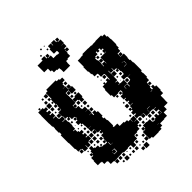

<svg xmlns="http://www.w3.org/2000/svg" viewBox="-255 -1079 1256 1256"><g transform="rotate(-45 373.0 -451.0)"><path d="M123 -98H97V-120H89V-122H61V-160H64V-187H84V-193H72V-209H88V-197H91V-220H129V-214H153V-196H164V-207H176V-195H165V-189H188V-185H210V-221H215V-246H235V-253H222V-269H238V-256V-273H212V-301H211V-280H189V-302H210V-307H186V-335H208V-336H185V-364H183V-386H175V-376H165V-386H175V-398H157V-424H175V-433H162V-449H177V-455H154V-475H148V-463H132V-479H144V-487H126V-513H123V-488H98V-485H124V-459H128V-423H125V-396H106V-392H121V-371H130V-361H150V-341H135V-332H151V-310H135V-305H154V-277H129V-272H122V-249H98V-271H95V-246H65V-271H60V-251H40V-271H60V-275H34V-301H30V-331V-359H28V-389V-433H36V-452H31V-490H33V-510H29V-539H28V-583V-613H29V-642H71V-631H90V-611H72V-601H90V-581H72V-574H93V-548H72V-544H93V-519H98V-514H122V-549H148V-553H149V-582H152V-599H149V-582H131V-600H148V-643H132V-659H148V-643H154V-667V-697H171V-710H229H259V-701H280V-693H302V-669H280V-661H273V-638H253V-637H276V-609H308V-573H272V-605H247V-604H246V-578H247V-548V-514H220V-511V-494H221V-510H239V-492H223V-487H246V-460H249V-454H273V-428H253V-427H276V-395H253V-394H273V-374H279V-392H301V-373H312V-329H304V-313H312V-287H316V-235H311V-225H344V-203H382V-196H405V-184H423V-164H425V-186H455V-156H433V-154H453V-128H433V-118H447V-104H433V-118H423V-98H398V-93H371V-90H367V-64H338V-63H333V-38H307V-63H302V-64H280V-61H240V-66H216V-65H187V-64H153V-93V-68H127V-94H152H123V-115ZM497 6H443V-4H423V-34V-68H446V-72H431V-90H449V-75H453V-98H487V-95H514V-71H520V-67H537V-72H521V-90H539V-74H550V-91H570V-74H581V-90H599V-72H583V-71H601V-91H600V-100H579V-122H599V-124H573V-156H549V-154H573V-128H547V-152H546V-125H514V-152H511V-130H489V-152H511V-153H482V-159H458V-183H475V-190H459V-212H475V-223H462V-239H478V-226H483V-248H511V-250H489V-272H502V-280H489V-302H502V-306H485V-336H506V-343H492V-359H508V-345H514V-364H513H490V-361H450V-383H442V-439H447V-464H476V-465H491V-480H509V-465H514V-487H515V-513H512V-516H485V-544H483V-548H457V-573H452V-599H448V-643H452V-663V-699H480V-701H503V-708H557V-707H586V-704H595V-706H623V-708H677V-698H697V-675H704V-647H706V-595H702V-569H694V-547H668V-519H698V-483H695V-461H700V-434H703V-388V-358H696V-339H698V-303H671H692V-279H671V-270H669V-242H662V-222H671V-240H689V-222H701V-180H697V-154H674V-117H673V-88H639V-62H610V-31H583V-28H543V-8H525V4H497ZM151 -670H129V-692H151ZM116 -675H104V-687H116ZM299 -642H281V-660H299ZM119 -642H101V-660H119ZM56 -645H44V-657H56ZM548 -573H546V-552H549V-572H571V-555H573V-573H572V-609H608H624V-611H610V-631H624V-640H609V-656H598V-643H582V-655H574V-637H551V-630H543V-609H548ZM124 -607H96V-635H124ZM301 -610H279V-632H301ZM568 -613H552V-629H568ZM146 -615H134V-627H146ZM595 -616H585V-626H595ZM120 -581H100V-601H120ZM570 -581H550V-601H570ZM270 -581H250V-601H270ZM268 -553H252V-569H268ZM148 -553H132V-569H148ZM297 -554H283V-568H297ZM115 -556H105V-566H115ZM302 -489H278V-512H271V-519H248V-543H271V-550H309V-512H302ZM121 -520H99V-542H121ZM690 -521H670V-541H690ZM475 -526H465V-536H475ZM270 -491H250V-511H270ZM510 -491H490V-511H510ZM541 -400H527V-398H547V-397H576V-365H602V-369H608V-393H631V-394H603V-398H577V-424H603V-428H605V-452H601V-476H598V-463H582V-479H595V-486H575V-507H572V-489H548V-510H545V-487H546V-455H545V-426H527V-422H541ZM473 -498H467V-504H473ZM645 -484H662V-485H645ZM573 -458H547V-484H573ZM96 -464V-483V-464ZM665 -461V-483H663V-461ZM301 -460H279V-482H301ZM476 -465H464V-477H476ZM265 -466H255V-476H265ZM639 -456H660V-458H639ZM635 -430V-452V-430ZM598 -433H582V-449H598ZM297 -434H283V-448H297ZM182 -436V-448H178V-436ZM146 -435H134V-447H146ZM565 -436H555V-446H565ZM300 -401H280V-421H300ZM142 -409H138V-413H142ZM562 -409H558V-413H562ZM600 -371H580V-391H600ZM144 -377H136V-385H144ZM547 -364H546V-345H548V-363H572V-340H576V-365H547ZM477 -344H463V-358H477ZM177 -344H163V-358H177ZM178 -313H162V-329H178ZM182 -279H158V-303H182ZM475 -286H465V-296H475ZM151 -250H129V-272H151ZM481 -250H459V-272H481ZM181 -250H159V-272H181ZM689 -252H671V-270H689ZM207 -254H193V-268H207ZM511 -250V-263V-250ZM121 -220H99V-242H121ZM179 -222H161V-240H179ZM209 -222H191V-240H209ZM145 -226H135V-236H145ZM84 -227H76V-235H84ZM646 -217H659V-219H646ZM208 -193H192V-209H208ZM446 -195H434V-207H446ZM217 -158V-157H234V-158H217V-181H214V-158ZM480 -131H460V-151H480ZM211 -100H189V-118H188V-97H215V-124H193V-122H211ZM570 -101H550V-121H570ZM540 -101H520V-121H540ZM478 -103H462V-119H478ZM504 -107H496V-115H504ZM387 -74H373V-88H387ZM181 -40H159V-62H181ZM210 -41H190V-61H210ZM239 -42H221V-60H239ZM358 -43H342V-59H358ZM418 -43H402V-59H418ZM296 -45H284V-57H296ZM263 -48H257V-54H263ZM525 -34H537V-35H525ZM243 -8H217V-34H243ZM421 -10H399V-32H421ZM330 -11H310V-31H330ZM298 -13H282V-29H298ZM386 -15H374V-27H386ZM266 -15H254V-27H266ZM206 -15H194V-27H206ZM354 -17H346V-25H354ZM395 24H365V-6H395ZM360 19H340V-1H360ZM339 -916H329V-926H339ZM367 -918H361V-924H367ZM394 -711H334V-739H332V-750H313V-755H288V-774H277V-800H243V-862H290V-875H318V-853H324V-871H344V-851H326V-848H351V-823H386V-820H402V-838H401V-841H374V-881H381V-904H407V-884H410V-905H438V-884H444V-901H464V-881H447V-877H470V-845H447V-844H467V-818H446V-811H464V-791H444V-809H442V-783H439V-756H414V-751H396V-739H394ZM369 -886H359V-896H369ZM309 -886H299V-896H309Z"/></g></svg>

Font: Rubik Storm
Style: Regular
Weight: 400
Designer: Hubert and Fischer, NaN
Foundry: Hubert and Fischer, NaN
Version: Version 2.201